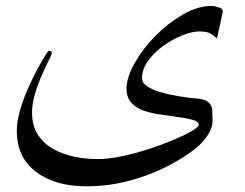

<svg xmlns="http://www.w3.org/2000/svg" viewBox="-20 -470 840 658"><path d="M743.7 -430.7 723.6 -337.9Q711.9 -349.1 700 -355.7Q688 -362.3 664.1 -362.3Q638.7 -362.3 605.2 -349.1Q571.8 -335.9 540 -313.2Q508.3 -290.5 487.5 -261.7Q466.8 -232.9 466.8 -201.7Q466.8 -186.5 482.4 -175.5Q498 -164.6 520.3 -157.2Q542.5 -149.9 563.7 -145.8Q585 -141.6 596.2 -139.6Q632.8 -133.8 659.4 -131.8Q686 -129.9 698.7 -114.7Q706.1 -106.9 707.3 -91.6Q708.5 -76.2 708.5 -55.2Q708.5 -32.7 692.1 -7.3Q675.8 18.1 649.9 39.1Q606 73.7 546.6 103.3Q487.3 132.8 418.5 150.6Q349.6 168.5 275.4 168.5Q168.9 168.5 103.3 118.9Q37.6 69.3 37.6 -22Q37.6 -53.2 48.1 -90.1Q58.6 -127 74.5 -163.3Q90.3 -199.7 106.4 -229.7Q122.6 -259.8 133.8 -277.8Q145 -295.9 146.5 -295.9Q157.7 -295.9 157.7 -287.6Q157.7 -284.2 147.5 -263.9Q137.2 -243.7 123.8 -213.4Q110.4 -183.1 100.1 -149.2Q89.8 -115.2 89.8 -84.5Q89.8 -38.1 110.4 -7.3Q130.9 23.4 164.1 41.5Q197.3 59.6 236.3 67.4Q275.4 75.2 313 75.2Q351.6 75.2 397.9 65.4Q444.3 55.7 490.7 40.5Q537.1 25.4 575.7 9Q614.3 -7.3 637.7 -21.2Q661.1 -35.2 661.1 -42Q661.1 -50.3 651.6 -55.2Q642.1 -60.1 613 -65.2Q584 -70.3 525.9 -78.1Q501.5 -81.5 475.3 -89.8Q449.2 -98.1 431.4 -116.5Q413.6 -134.8 413.6 -167Q413.6 -204.6 442.1 -254.6Q470.7 -304.7 512.7 -347.2Q556.6 -391.1 606.9 -420.4Q657.2 -449.7 706.1 -449.7Q713.4 -449.7 728.5 -445.1Q743.7 -440.4 743.7 -430.7Z"/></svg>

Font: Scheherazade New
Style: Regular
Weight: 400
Designer: SIL International
Foundry: SIL International
Version: Version 4.000